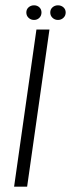

<svg xmlns="http://www.w3.org/2000/svg" viewBox="-20 -702 267 722"><path d="M33 0 117 -591H166L82 0ZM108 -627Q96 -627 87.5 -635Q79 -643 79 -655Q79 -667 87.5 -674.5Q96 -682 108 -682Q120 -682 128 -674.5Q136 -667 136 -655Q136 -643 128 -635Q120 -627 108 -627ZM198 -627Q186 -627 177.5 -635Q169 -643 169 -655Q169 -667 177.5 -674.5Q186 -682 198 -682Q210 -682 218.5 -674.5Q227 -667 227 -655Q227 -643 218.5 -635Q210 -627 198 -627Z"/></svg>

Font: Alumni Sans Light
Style: Italic
Weight: 300
Italic angle: -8°
Version: Version 1.016